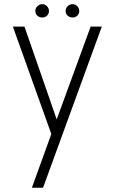

<svg xmlns="http://www.w3.org/2000/svg" viewBox="-20 -624 534 894"><path d="M402 -500H454L180.5 250H128.5L219 0L40 -500H94L244 -68ZM177 -542.5Q163.5 -542.5 154 -551Q144.5 -559.5 144.5 -573Q144.5 -585.5 154 -595Q163.5 -604.5 177 -604.5Q189.5 -604.5 198.8 -595Q208 -585.5 208 -573Q208 -559.5 198.8 -551Q189.5 -542.5 177 -542.5ZM318 -542.5Q304.5 -542.5 295 -551Q285.5 -559.5 285.5 -573Q285.5 -585.5 295 -595Q304.5 -604.5 318 -604.5Q330.5 -604.5 339.8 -595Q349 -585.5 349 -573Q349 -559.5 339.8 -551Q330.5 -542.5 318 -542.5Z"/></svg>

Font: Urbanist ExtraLight
Style: Regular
Weight: 200
Designer: Corey Hu
Foundry: Corey Hu
Version: Version 1.330; ttfautohint (v1.8.4.7-5d5b)